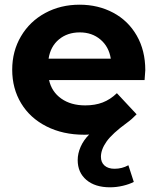

<svg xmlns="http://www.w3.org/2000/svg" viewBox="-20 -566 671 818"><path d="M596 -225H189Q200 -175 241 -146Q282 -117 343 -117Q385 -117 417.5 -129.5Q450 -142 478 -169L562 -79Q542 -58 521 -43Q458 3 434 37Q410 71 410 102Q410 126 425.5 139.5Q441 153 468 153Q500 153 527 138L550 209Q531 219 503.5 225.5Q476 232 449 232Q385 232 348 200.5Q311 169 311 116Q311 88 323.5 59.5Q336 31 360 7Q353 8 339 8Q248 8 178 -27.5Q108 -63 70 -126Q32 -189 32 -269Q32 -348 69.5 -411.5Q107 -475 172.5 -510.5Q238 -546 319 -546Q398 -546 462 -512Q526 -478 562.5 -414.5Q599 -351 599 -267Q599 -264 596 -225ZM187 -316H452Q444 -367 408 -397.5Q372 -428 320 -428Q267 -428 231 -398Q195 -368 187 -316Z"/></svg>

Font: Montserrat-Bold
Style: Bold
Weight: 700
Version: Version 7.200